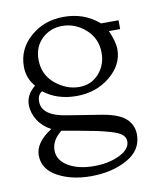

<svg xmlns="http://www.w3.org/2000/svg" viewBox="-76 -488 647 773"><g transform="rotate(-10 247.5 -101.5)"><path d="M253 186Q314 186 358 164.5Q402 143 402 111Q402 95 389 83.5Q376 72 344.5 63Q313 54 289.5 49Q266 44 216 35Q205 33 199 32L148 23Q107 55 107 96Q107 137 148.5 161.5Q190 186 253 186ZM183 -34 308 -14Q384 -3 414.5 23.5Q445 50 445 91Q445 155 382.5 189.5Q320 224 235 224Q154 224 97.5 192.5Q41 161 41 105Q41 53 109 9Q75 -9 56 -39Q37 -69 37 -102Q37 -144 75 -174Q44 -210 44 -257Q44 -329 100 -378Q156 -427 236 -427Q321 -427 380 -375H452V-339H406Q427 -292 427 -261Q427 -197 370 -150.5Q313 -104 233 -104Q154 -104 99 -147Q80 -136 80 -108Q80 -49 183 -34ZM224 -392Q175 -392 141 -359.5Q107 -327 107 -275Q107 -213 152.5 -175.5Q198 -138 250 -138Q299 -138 330.5 -173Q362 -208 362 -258Q362 -316 320 -354Q278 -392 224 -392Z"/></g></svg>

Font: Forum
Style: Regular
Weight: 400
Designer: Denis Masharov
Foundry: Denis Masharov
Version: Version 1.000